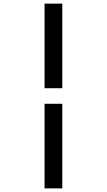

<svg xmlns="http://www.w3.org/2000/svg" viewBox="-20 -855 590 1060"><path d="M324 -368H226V-835H324ZM226 185V-282H324V185Z"/></svg>

Font: Lode Dark Term
Style: Bold Italic
Weight: 700
Italic angle: -11°
Monospace: yes
Designer: Belleve Invis
Foundry: Belleve Invis
Version: Version 29.2.0